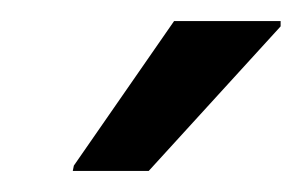

<svg xmlns="http://www.w3.org/2000/svg" viewBox="-20 -763 286 182"><path d="M49 -601 50 -606 145 -743H246V-738L121 -601Z"/></svg>

Font: Assailand Medium
Style: Italic
Weight: 500
Italic angle: -8°
Designer: Hector Gatti with collaboration of the Omnibus-Type team
Foundry: Omnibus-Type
Version: Version 0.072;October 19, 2019;FontCreator 12.0.0.2547 64-bi